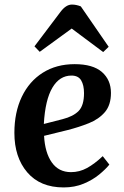

<svg xmlns="http://www.w3.org/2000/svg" viewBox="-20 -807 545 841"><path d="M307 -526Q387 -526 426.5 -491.5Q466 -457 466 -400Q466 -347 439.5 -316Q413 -285 369.5 -267.5Q326 -250 275 -237L173 -212Q177 -138 207 -95.5Q237 -53 291 -53Q328 -53 361 -71Q394 -89 430 -123L459 -86Q443 -66 414.5 -42.5Q386 -19 346.5 -2.5Q307 14 259 14Q156 14 99.5 -52Q43 -118 43 -225Q43 -315 75.5 -383Q108 -451 167.5 -488.5Q227 -526 307 -526ZM348 -399Q348 -434 335.5 -455Q323 -476 293 -476Q241 -476 209.5 -423Q178 -370 172 -264L254 -285Q301 -297 324.5 -321Q348 -345 348 -399ZM456 -602 432 -579 294 -682 154 -580 131 -604 245 -755Q269 -787 295 -787Q314 -787 334 -779Z"/></svg>

Font: Literata 36pt SemiBold
Style: Italic
Weight: 600
Italic angle: -2°
Designer: Latin by Veronika Burian and Jose Scaglione. Greek by Irene Vlachou. Cyrillic by Vera Evstafieva
Foundry: TypeTogether
Version: Version 3.002